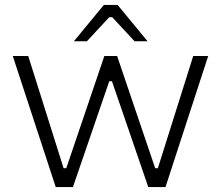

<svg xmlns="http://www.w3.org/2000/svg" viewBox="-20 -762 901 782"><path d="M207 0 32 -534H95L239 -77H250L405 -534H457L612 -77H623L767 -534H828L654 0H584L436 -431H425L277 0ZM281 -594 403 -742H459L581 -594H528L437 -692H425L334 -594Z"/></svg>

Font: Mozilla Text ExtraLight
Style: Regular
Weight: 200
Designer: Studio DRAMA
Foundry: Studio DRAMA
Version: Version 1.000